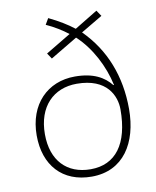

<svg xmlns="http://www.w3.org/2000/svg" viewBox="-86 -825 735 902"><g transform="rotate(-10 282.0 -374.5)"><path d="M206 -759 189 -730C227 -713 264 -690 292 -668L172 -596L190 -569L319 -646C388 -582 436 -488 456 -396H453C420 -437 370 -467 281 -467C151 -467 57 -374 57 -225C57 -83 139 10 279 10C430 10 506 -111 506 -273C506 -428 454 -563 351 -665L454 -726L435 -754L325 -687C293 -712 254 -736 206 -759ZM284 -432C429 -432 466 -341 466 -278C466 -113 399 -25 280 -25C167 -25 96 -98 96 -224C96 -356 173 -432 284 -432Z"/></g></svg>

Font: Noto Sans Myanmar UI ExtraLight
Style: Regular
Weight: 200
Designer: Monotype Design Team
Foundry: Monotype Imaging Inc.
Version: Version 2.103